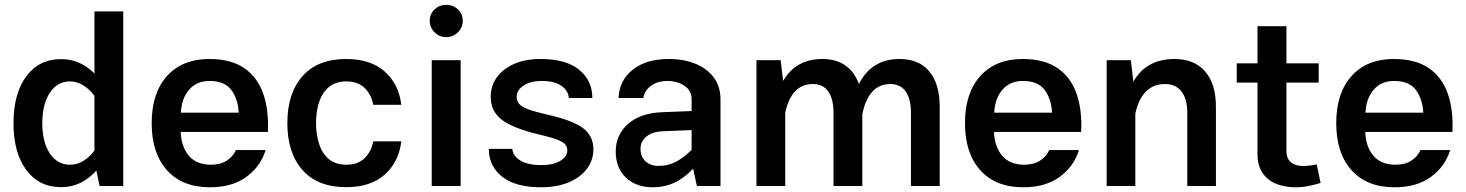

<svg xmlns="http://www.w3.org/2000/svg" viewBox="-20 -773 6091 798"><path d="M36.1 -260.7Q36.1 -383.8 89.1 -455.6Q142.1 -527.3 234.4 -527.3Q313.5 -527.3 372.6 -467.3V-725.6H492.2V0H394L380.4 -64Q318.8 4.9 234.4 4.9Q142.1 4.9 89.1 -66.7Q36.1 -138.2 36.1 -260.7ZM155.8 -260.7Q155.8 -183.1 186.8 -135.7Q217.8 -88.4 271 -88.4Q300.3 -88.4 326.4 -104.2Q352.5 -120.1 372.6 -147.5V-374.5Q352.1 -402.3 325.9 -418.5Q299.8 -434.6 271 -434.6Q217.8 -434.6 186.8 -387Q155.8 -339.4 155.8 -260.7Z M731 -224.6Q733.4 -163.1 764.9 -125.7Q796.4 -88.4 856.9 -88.4Q896.5 -88.4 922.9 -105.7Q949.2 -123 960.4 -149.4H1084Q1063 -80.6 1003.7 -37.6Q944.3 5.4 853 5.4Q737.8 5.4 674.1 -65.4Q610.4 -136.2 610.4 -261.2Q610.4 -386.2 674.1 -457Q737.8 -527.8 849.6 -527.8Q939 -527.8 994.1 -490.5Q1049.3 -453.1 1073.5 -385.3Q1097.7 -317.4 1093.3 -224.6ZM731.9 -304.7H972.2Q969.2 -361.8 941.4 -399.2Q913.6 -436.5 851.1 -436.5Q796.9 -436.5 765.6 -399.7Q734.4 -362.8 731.9 -304.7Z M1418.9 -527.8Q1520.5 -527.8 1579.1 -475.6Q1637.7 -423.3 1647.9 -337.4H1531.2Q1523.9 -378.9 1496.3 -406.7Q1468.8 -434.6 1418.9 -434.6Q1375 -434.6 1347.4 -411.6Q1319.8 -388.7 1306.6 -349.6Q1293.5 -310.5 1293.5 -262.2Q1293.5 -213.9 1306.4 -174.3Q1319.3 -134.8 1346.9 -111.6Q1374.5 -88.4 1418.9 -88.4Q1468.8 -88.4 1496.3 -116.5Q1523.9 -144.5 1531.2 -185.5H1647.9Q1637.7 -100.1 1579.3 -47.6Q1521 4.9 1418.9 4.9Q1300.3 4.9 1237.3 -66.2Q1174.3 -137.2 1174.3 -261.2Q1174.3 -385.3 1237.3 -456.5Q1300.3 -527.8 1418.9 -527.8Z M1766.1 -686.5Q1766.1 -714.8 1786.1 -733.9Q1806.2 -752.9 1834.5 -752.9Q1863.3 -752.9 1883.3 -733.9Q1903.3 -714.8 1903.3 -686.5Q1903.3 -658.7 1883.3 -638.7Q1863.3 -618.7 1834.5 -618.7Q1806.2 -618.7 1786.1 -638.7Q1766.1 -658.7 1766.1 -686.5ZM1774.4 -522.9H1894.5V0H1774.4Z M2227.1 -527.8Q2332 -527.8 2387 -483.2Q2441.9 -438.5 2441.9 -365.7H2344.2Q2342.3 -396 2313.5 -416.3Q2284.7 -436.5 2231 -436.5Q2184.1 -436.5 2155.8 -417.2Q2127.4 -397.9 2127.4 -371.1Q2127.4 -353.5 2137.7 -341.3Q2147.9 -329.1 2174.6 -319.1Q2201.2 -309.1 2251.5 -297.4Q2358.9 -273.4 2402.6 -241Q2446.3 -208.5 2446.3 -152.8Q2446.3 -107.4 2419.4 -71.5Q2392.6 -35.6 2343.5 -15.1Q2294.4 5.4 2228.5 5.4Q2122.6 5.4 2067.1 -38.6Q2011.7 -82.5 2011.7 -154.3H2109.4Q2111.8 -125 2142.6 -106Q2173.3 -86.9 2231 -86.9Q2280.3 -86.9 2309.1 -104.7Q2337.9 -122.6 2337.9 -147.9Q2337.9 -163.1 2328.4 -173.6Q2318.8 -184.1 2293.2 -193.6Q2267.6 -203.1 2219.2 -214.4Q2109.4 -240.7 2064.5 -276.1Q2019.5 -311.5 2019.5 -370.6Q2019.5 -416.5 2045.2 -451.9Q2070.8 -487.3 2117.4 -507.6Q2164.1 -527.8 2227.1 -527.8Z M2974.6 -359.4V0H2876.5L2860.8 -71.8Q2821.8 -31.2 2781.5 -12.9Q2741.2 5.4 2694.3 5.4Q2623 5.4 2581.1 -35.2Q2539.1 -75.7 2539.1 -143.1Q2539.1 -212.9 2590.6 -258.1Q2642.1 -303.2 2731 -306.6L2854.5 -311.5V-359.4Q2854.5 -397 2824.5 -416.7Q2794.4 -436.5 2753.9 -436.5Q2713.9 -436.5 2686.5 -417Q2659.2 -397.5 2653.8 -365.7H2550.8Q2554.2 -439.5 2610.1 -483.6Q2666 -527.8 2760.3 -527.8Q2821.8 -527.8 2870.4 -508.1Q2918.9 -488.3 2946.8 -450.7Q2974.6 -413.1 2974.6 -359.4ZM2642.1 -154.3Q2642.1 -122.6 2662.4 -103Q2682.6 -83.5 2718.3 -83.5Q2754.4 -83.5 2786.4 -99.1Q2818.4 -114.7 2854.5 -149.9V-232.4L2735.4 -227.5Q2690.9 -225.6 2666.5 -205.3Q2642.1 -185.1 2642.1 -154.3Z M3124 -522.9H3224.6L3234.9 -436.5Q3287.6 -527.8 3397.5 -527.8Q3455.1 -527.8 3493.4 -501Q3531.7 -474.1 3549.8 -423.8Q3602.1 -527.8 3719.2 -527.8Q3799.8 -527.8 3842.8 -475.8Q3885.7 -423.8 3885.7 -329.1V0H3766.1V-304.7Q3766.1 -361.8 3744.1 -392.8Q3722.2 -423.8 3680.7 -423.8Q3634.8 -423.8 3605.7 -392.1Q3576.7 -360.4 3564.5 -300.3H3564V0H3444.3V-304.7Q3444.3 -361.8 3422.4 -392.8Q3400.4 -423.8 3358.9 -423.8Q3269.5 -423.8 3243.7 -305.2V0H3124Z M4111.3 -224.6Q4113.8 -163.1 4145.3 -125.7Q4176.8 -88.4 4237.3 -88.4Q4276.9 -88.4 4303.2 -105.7Q4329.6 -123 4340.8 -149.4H4464.4Q4443.4 -80.6 4384 -37.6Q4324.7 5.4 4233.4 5.4Q4118.2 5.4 4054.4 -65.4Q3990.7 -136.2 3990.7 -261.2Q3990.7 -386.2 4054.4 -457Q4118.2 -527.8 4230 -527.8Q4319.3 -527.8 4374.5 -490.5Q4429.7 -453.1 4453.9 -385.3Q4478 -317.4 4473.6 -224.6ZM4112.3 -304.7H4352.5Q4349.6 -361.8 4321.8 -399.2Q4293.9 -436.5 4231.4 -436.5Q4177.2 -436.5 4146 -399.7Q4114.7 -362.8 4112.3 -304.7Z M4698.7 0H4579.6V-522.9H4680.2L4690.4 -433.6Q4744.6 -527.8 4860.8 -527.8Q4944.3 -527.8 4989 -475.8Q5033.7 -423.8 5033.7 -329.1V0H4914.6V-304.7Q4914.6 -361.8 4890.6 -392.8Q4866.7 -423.8 4821.8 -423.8Q4773.4 -423.8 4742.4 -392.1Q4711.4 -360.4 4698.7 -300.3Z M5452.6 -89.8 5468.8 -12.7Q5444.8 -4.9 5418.2 0.2Q5391.6 5.4 5364.7 5.4Q5321.3 5.4 5285.4 -8.5Q5249.5 -22.5 5228 -53.2Q5206.5 -84 5206.5 -133.3V-429.7H5120.1V-509.8H5206.5V-664.1H5326.7V-509.8H5460.9V-429.7H5326.7V-146.5Q5326.7 -113.8 5345.5 -98.4Q5364.3 -83 5397 -83Q5410.6 -83 5426.3 -85.2Q5441.9 -87.4 5452.6 -89.8Z M5654.3 -224.6Q5656.7 -163.1 5688.2 -125.7Q5719.7 -88.4 5780.3 -88.4Q5819.8 -88.4 5846.2 -105.7Q5872.6 -123 5883.8 -149.4H6007.3Q5986.3 -80.6 5927 -37.6Q5867.7 5.4 5776.4 5.4Q5661.1 5.4 5597.4 -65.4Q5533.7 -136.2 5533.7 -261.2Q5533.7 -386.2 5597.4 -457Q5661.1 -527.8 5772.9 -527.8Q5862.3 -527.8 5917.5 -490.5Q5972.7 -453.1 5996.8 -385.3Q6021 -317.4 6016.6 -224.6ZM5655.3 -304.7H5895.5Q5892.6 -361.8 5864.7 -399.2Q5836.9 -436.5 5774.4 -436.5Q5720.2 -436.5 5689 -399.7Q5657.7 -362.8 5655.3 -304.7Z"/></svg>

Font: Estedad-FD SemiBold
Style: Regular
Weight: 600
Designer: Amin Abedi
Version: Version 7.3